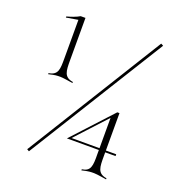

<svg xmlns="http://www.w3.org/2000/svg" viewBox="-135 -877 943 994"><g transform="rotate(20 336.5 -380.0)"><path d="M132 -1 598 -752 585 -759 120 -8ZM89 -410C125 -419 135 -419 154 -419C171 -419 221 -410 223 -410V-416C172 -424 171 -457 171 -517V-750H145C142 -750 133 -739 75 -723V-717L140 -728V-516C140 -456 140 -424 89 -416ZM421 -1C458 -10 468 -10 488 -10C505 -10 556 -1 557 -1V-7C505 -15 505 -49 505 -110V-131H562V-141H505V-347H493L294 -131H470V-108C471 -42 468 -14 421 -7ZM316 -141 470 -308V-141Z"/></g></svg>

Font: Cantique Normal
Style: Regular
Weight: 400
Designer: Sébastien Hayez
Foundry: Sébastien Hayez & Ariel Martín Pérez
Version: Version 1.000;hotconv 1.0.109;makeotfexe 2.5.65596